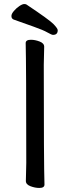

<svg xmlns="http://www.w3.org/2000/svg" viewBox="-20 -906 344 942"><path d="M172.9 16.1Q151.9 16.1 129.4 7.6Q106.9 -1 106.9 -18.1L108.9 -106.9Q108.9 -588.9 106 -694.8Q106 -710.9 131.8 -710.9Q151.9 -710.9 174.3 -702.4Q196.8 -693.8 196.8 -676.8L194.8 -587.9Q194.8 -106 198.2 0Q197.8 16.1 172.9 16.1ZM240.2 -734.9Q233.4 -734.9 212.6 -746.8Q191.9 -758.8 144.5 -775.4Q97.2 -792 46.9 -810.1Q35.6 -814.9 36.1 -828.1Q36.1 -837.9 48.1 -852.1Q60.1 -866.2 75 -876.2Q89.8 -886.2 99.1 -886.2Q106 -886.2 109.9 -883.8Q222.7 -808.6 242.9 -787.4Q263.2 -766.1 263.2 -757.8Q263.2 -734.9 240.2 -734.9Z"/></svg>

Font: LXGW WenKai Screen R
Style: Regular
Weight: 400
Designer: Fontworks Inc.
Version: Version 1.235;May 31, 2022